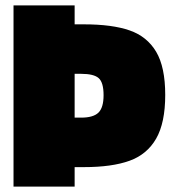

<svg xmlns="http://www.w3.org/2000/svg" viewBox="-20 -690 651 710"><path d="M30 -670H256V-600H290Q395 -600 459.5 -577.5Q524 -555 557.5 -498.5Q591 -442 591 -339Q591 -236 557.5 -177.5Q524 -119 459 -95.5Q394 -72 290 -72H256V0H30ZM280 -255Q325 -255 344 -273.5Q363 -292 363 -338Q363 -385 345 -401Q327 -417 280 -417H256V-255Z"/></svg>

Font: Cairo Black
Style: Regular
Weight: 900
Designer: Mohamed Gaber, Accademia di Belle Arti di Urbino and others
Foundry: Kief Type Foundry, Accademia di Belle Arti di Urbino and others
Version: Version 3.011